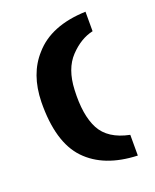

<svg xmlns="http://www.w3.org/2000/svg" viewBox="-98 -448 479 592"><g transform="rotate(-20 141.5 -152.0)"><path d="M253 16V84Q144 80 86 19.5Q28 -41 30 -173Q32 -264 82 -319Q138 -384 253 -388V-324Q212 -315 177 -278Q142 -241 139 -173Q135 -91 159.5 -44.5Q184 2 253 16Z"/></g></svg>

Font: RIT Keram
Style: Bold
Weight: 700
Designer: Sanesh MV
Version: Version 1.0